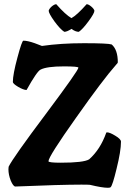

<svg xmlns="http://www.w3.org/2000/svg" viewBox="-20 -871 614 911"><path d="M391 -851Q400 -851 413 -840Q426 -829 428 -820Q428 -808 400 -770Q372 -732 354 -720Q338 -720 319 -734Q298 -720 285 -720Q266 -732 238 -770Q211 -808 211 -820Q213 -829 225 -840Q238 -851 247 -851Q291 -801 319 -785Q345 -799 391 -851ZM533 -70Q514 9 505 17Q502 20 492 20Q465 20 407 6Q399 5 366 5Q269 5 53 14Q43 14 31 -14Q20 -42 20 -68Q20 -76 21 -80Q41 -122 201 -335Q352 -537 352 -550Q352 -556 283 -556Q203 -556 173 -541Q156 -534 106 -444Q92 -444 66 -459Q41 -474 41 -482Q41 -518 63 -599Q84 -678 91 -678Q111 -678 145 -666L179 -653Q269 -666 378 -666Q492 -666 510 -660Q539 -635 539 -575Q539 -572 531 -564Q469 -494 342 -314Q210 -128 210 -106Q210 -99 268 -99Q377 -99 403 -115Q456 -162 484 -241Q484 -243 488 -243Q501 -243 527 -227Q554 -211 554 -199Q554 -154 533 -70Z"/></svg>

Font: Bubblegum Sans
Style: Regular
Weight: 400
Designer: Angel Koziupa and Alejandro Paul
Foundry: Angel Koziupa and Alejandro Paul
Version: Version 1.001